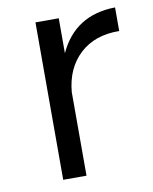

<svg xmlns="http://www.w3.org/2000/svg" viewBox="-66 -581 505 633"><g transform="rotate(-10 186.0 -265.0)"><path d="M95 0V-527H173V-410Q227 -528 362 -530V-451Q280 -452 230 -405.5Q180 -359 173 -280V0Z"/></g></svg>

Font: Trueno
Style: Lt
Weight: 300
Designer: Julieta Ulanovsky
Foundry: Julieta Ulanovsky
Version: Version 3.001b